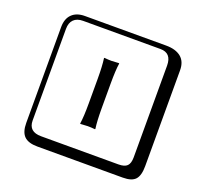

<svg xmlns="http://www.w3.org/2000/svg" viewBox="-158 -939 1415 1335"><g transform="rotate(20 550.0 -271.0)"><path d="M482 -374Q482 -468 474 -524L476 -527Q504 -524 530 -524L585 -527L586 -524Q578 -472 578 -374V-191Q578 -97 586 -41L584 -38Q556 -41 530 -41L475 -38L474 -41Q482 -94 482 -191ZM249 -718Q204 -718 180 -694Q156 -670 156 -625V53Q156 136 249 136H821Q866 136 885 117Q904 98 904 53V-625Q904 -718 821 -718ZM1000 84Q1000 153 973.5 182.5Q947 212 881 212H249Q181 212 150.5 181.5Q120 151 120 84V-625Q120 -687 154 -720.5Q188 -754 249 -754H851Q921 -754 960.5 -722Q1000 -690 1000 -625Z"/></g></svg>

Font: Libertinus Keyboard
Style: Regular
Weight: 700
Designer: Philipp H. Poll
Foundry: Khaled Hosny
Version: Version 6.7